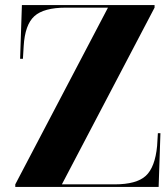

<svg xmlns="http://www.w3.org/2000/svg" viewBox="-20 -734 651 754"><path d="M40 0V-10L404 -704H239Q152 -704 115 -670.5Q78 -637 73 -553L70 -503H59L66 -714H587V-704L223 -10H430Q516 -10 552.5 -43.5Q589 -77 597 -161L600 -211H610L603 0Z"/></svg>

Font: Noto Serif Display SemiCondensed ExtraBold
Style: Regular
Weight: 800
Width: 4
Designer: Monotype Design Team
Foundry: Monotype Imaging Inc.
Version: Version 2.009